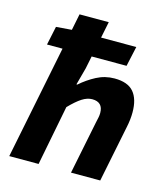

<svg xmlns="http://www.w3.org/2000/svg" viewBox="-106 -783 759 867"><g transform="rotate(15 273.5 -350.0)"><path d="M17.7 0 158.6 -700.4H295.2L248.6 -471.9L226.8 -391.4H230.8Q263.9 -420.6 303 -441.2Q342.2 -461.8 386.8 -461.8Q448.8 -461.8 476.5 -429.3Q504.3 -396.8 504.3 -334.4Q504.3 -318 502.3 -300.1Q500.3 -282.2 496.3 -263.7L443 0H306.3L356.1 -246.4Q359.5 -261.7 361.8 -272.8Q364.1 -284 364.1 -293.9Q364.1 -319.7 351.3 -332.4Q338.6 -345.1 313.7 -345.1Q290.5 -345.1 266.1 -329.4Q241.7 -313.7 209.4 -280.3L154.8 0ZM51.9 -530.8 70.4 -618.2 147 -624.2H444.3L423.8 -530.8Z"/></g></svg>

Font: Source Sans 3
Style: Italic
Weight: 200
Italic angle: -11°
Designer: Paul D. Hunt
Foundry: Adobe
Version: Version 3.046;hotconv 1.0.118;makeotfexe 2.5.65603